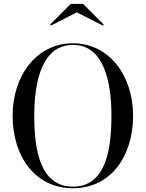

<svg xmlns="http://www.w3.org/2000/svg" viewBox="-20 -990 774 1020"><path d="M388 -924.5 526.5 -854 531 -859.5 421 -969.5H356L246 -859.5L250.5 -854ZM367.5 10C570.5 10 687 -162 687 -375C687 -588 560.5 -760 367.5 -760C174 -760 47 -588 47 -375C47 -162 164.5 10 367.5 10ZM367.5 -751.5C531.5 -751.5 572 -557 572 -375C572 -193 541.5 1.5 367.5 1.5C193.5 1.5 162 -193 162 -375C162 -557 203.5 -751.5 367.5 -751.5Z"/></svg>

Font: Bodoni* 24
Style: Regular
Weight: 400
Version: Version 2.3